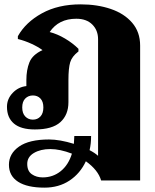

<svg xmlns="http://www.w3.org/2000/svg" viewBox="-20 -584 713 881"><path d="M623 -375V244H444Q430 196 374 156Q348 212 299 244.5Q250 277 184 277Q105 277 63 250Q21 223 21 172Q21 121 67.5 88.5Q114 56 205 56Q254 56 319 76Q321 52 321 40H398Q398 76 391 105Q416 118 430 131V-404Q430 -445 403.5 -471.5Q377 -498 330 -498Q249 -498 208 -437Q243 -428 278.5 -407Q314 -386 340 -360V-348Q310 -325 302 -298Q294 -271 294 -216V-115Q294 -57 257 -23.5Q220 10 140 10Q76 10 44 -17Q12 -44 12 -94Q12 -130 38 -157.5Q64 -185 101 -189V-217Q101 -263 115 -298Q129 -333 175 -354Q155 -369 124.5 -383Q94 -397 62 -405V-418Q98 -482 172.5 -523Q247 -564 350 -564Q426 -564 488 -543Q550 -522 586.5 -479.5Q623 -437 623 -375ZM179 -91Q179 -118 165.5 -132Q152 -146 131 -146Q110 -146 96 -132Q82 -118 82 -91Q82 -64 96 -49.5Q110 -35 131 -35Q152 -35 165.5 -49.5Q179 -64 179 -91ZM310 121Q255 100 211 100Q166 100 135.5 118Q105 136 105 168Q105 201 126 215.5Q147 230 176 230Q223 230 258.5 201.5Q294 173 310 121Z"/></svg>

Font: Trirong Black
Style: Regular
Weight: 900
Designer: Katatrad Team
Foundry: CadsonDemak
Version: Version 1.001